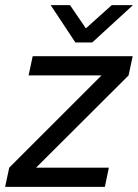

<svg xmlns="http://www.w3.org/2000/svg" viewBox="-20 -731 540 751"><path d="M482.9 -436 121.1 -75.2H405.8L390.1 0H0L16.1 -75.2L377 -436H91.8L107.9 -511.2H499ZM178.2 -710.9H253.9L315.9 -620.1L417 -710.9H500L340.8 -564.9H274.9Z"/></svg>

Font: D-DIN Exp
Style: DINExp-Italic
Weight: 400
Width: 7
Italic angle: -12°
Designer: Charles Nix
Foundry: Datto Inc.
Version: Version 1.00